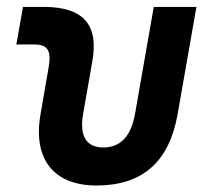

<svg xmlns="http://www.w3.org/2000/svg" viewBox="-20 -538 626 567"><path d="M265.1 9.8C400.4 9.8 479.5 -59.6 504.4 -200.2L560.1 -517.6H434.1L378.9 -202.6C367.2 -136.2 336.4 -102.5 284.7 -102.5C234.9 -102.5 213.9 -136.2 225.6 -202.6L252.4 -355.5C272.5 -465.3 226.1 -517.6 108.9 -517.6H47.9L28.3 -406.7H81.1C121.1 -406.7 132.3 -388.7 123.5 -338.4L99.6 -200.2C76.7 -68.4 138.2 9.8 265.1 9.8Z"/></svg>

Font: Cascadia Code SemiBold
Style: Italic
Weight: 600
Italic angle: -10°
Monospace: yes
Designer: Aaron Bell
Foundry: Saja Typeworks
Version: Version 2404.023